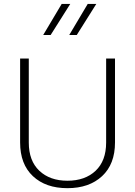

<svg xmlns="http://www.w3.org/2000/svg" viewBox="-20 -958 691 983"><path d="M523.4 -658.2H568.8V-228.5Q568.8 -117.7 502.7 -56.2Q436.5 5.4 325.2 5.4Q213.9 5.4 148.4 -56.2Q83 -117.7 83 -228.5V-658.2H127.4V-228Q127.4 -134.8 181.4 -83.7Q235.4 -32.7 325.2 -32.7Q415.5 -32.7 469.5 -83.7Q523.4 -134.8 523.4 -228ZM295.9 -938H339.8L239.3 -778.8H201.2ZM429.2 -938H473.1L373 -778.8H334.5Z"/></svg>

Font: Estedad-FD ExtraLight
Style: Regular
Weight: 200
Designer: Amin Abedi
Version: Version 7.3